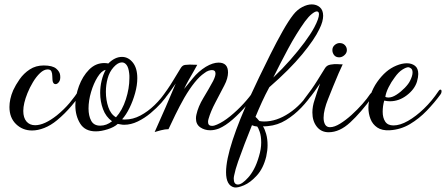

<svg xmlns="http://www.w3.org/2000/svg" viewBox="-20 -585 2030 874"><path d="M126 9Q83 9 53 -20Q23 -49 23 -98Q23 -115 27 -134Q31 -153 40 -174Q51 -198 69.5 -224.5Q88 -251 115.5 -269Q143 -287 179 -287Q219 -287 236 -272.5Q253 -258 254 -241Q256 -222 248.5 -212Q241 -202 233 -202Q221 -202 219 -220Q218 -228 218 -239.5Q218 -251 214 -260Q210 -269 197 -269Q180 -269 162.5 -252.5Q145 -236 130 -211Q115 -186 105 -161Q86 -114 86 -80Q86 -49 100.5 -32Q115 -15 140 -15Q182 -15 239 -60Q272 -87 296.5 -116Q321 -145 345 -182Q348 -186 351 -186Q355 -186 357 -181.5Q359 -177 356 -172Q336 -139 305.5 -103Q275 -67 240 -38Q211 -14 181.5 -2.5Q152 9 126 9Z M416 13Q367 13 345 -22.5Q323 -58 323 -105Q323 -149 339.5 -193.5Q356 -238 385.5 -268Q415 -298 455 -298Q457 -298 464 -297.5Q471 -297 473 -296Q503 -326 535 -326Q564 -326 584.5 -300.5Q605 -275 605 -229Q605 -197 595 -161Q585 -125 569.5 -93.5Q554 -62 536 -42Q540 -41 543 -41Q546 -41 550 -41Q585 -41 619 -59Q653 -77 683.5 -106.5Q714 -136 737 -171Q742 -177 744 -177Q749 -177 749 -170Q749 -163 745 -158Q735 -140 714 -116.5Q693 -93 665.5 -70Q638 -47 607 -32Q576 -17 545 -17Q538 -17 530.5 -18.5Q523 -20 516 -21Q500 -6 470 3.5Q440 13 416 13ZM508 -51Q537 -83 553 -133Q569 -183 569 -229Q569 -235 569 -241Q569 -247 568 -252Q565 -278 556 -289.5Q547 -301 535 -301Q517 -301 497.5 -279.5Q478 -258 470 -228Q462 -199 462 -167Q462 -130 473 -97.5Q484 -65 508 -51ZM436 -13Q465 -13 490 -33Q462 -53 449 -88Q436 -123 436 -162Q436 -190 442.5 -217.5Q449 -245 461 -267Q442 -263 424 -234Q406 -205 394.5 -166Q383 -127 383 -91Q383 -58 395 -35.5Q407 -13 436 -13Z M684 16Q709 -39 734 -97Q759 -155 780 -205Q767 -186 753.5 -167Q740 -148 724 -130Q715 -120 708 -120Q704 -120 704 -124Q704 -127 709 -133Q744 -178 767 -216.5Q790 -255 802 -274Q810 -288 822.5 -289.5Q835 -291 844 -291Q848 -291 858 -290.5Q868 -290 878 -290Q874 -282 862.5 -262Q851 -242 838.5 -220Q826 -198 818 -180Q832 -197 857.5 -228.5Q883 -260 917 -281Q949 -300 975 -300Q1018 -300 1018 -255Q1018 -243 1014 -228Q1010 -213 1001 -196Q982 -159 960.5 -118.5Q939 -78 929 -43Q928 -39 927.5 -36Q927 -33 927 -30Q927 -12 945 -12Q955 -12 968 -18Q996 -30 1028 -56Q1060 -82 1088.5 -113Q1117 -144 1134 -170Q1140 -180 1146 -180Q1151 -180 1151 -175Q1151 -169 1147 -164Q1129 -137 1100.5 -103.5Q1072 -70 1039.5 -41.5Q1007 -13 977 0Q956 8 937 8Q911 8 891.5 -5.5Q872 -19 872 -46Q872 -50 872.5 -54.5Q873 -59 874 -63Q882 -100 906 -139.5Q930 -179 950 -216Q961 -238 961 -250Q961 -266 945 -266Q938 -266 929 -263Q920 -260 910 -252Q889 -238 866 -209.5Q843 -181 819 -140Q797 -101 778 -62Q759 -23 747 3Q732 3 712.5 8Q693 13 684 16Z M1046 268Q1009 259 1009 199Q1009 144 1039 52.5Q1069 -39 1121 -151Q1136 -184 1160 -234Q1184 -284 1211.5 -339Q1239 -394 1266 -442Q1293 -490 1315 -518Q1333 -541 1356 -553Q1379 -565 1399 -565Q1421 -565 1436 -552Q1451 -539 1451 -513Q1451 -501 1447 -486Q1443 -471 1434 -453Q1412 -406 1355 -337Q1298 -268 1206 -188Q1188 -155 1172.5 -121Q1157 -87 1143 -53Q1150 -47 1158 -37L1161 -34Q1166 -33 1172 -32.5Q1178 -32 1183 -32Q1239 -32 1296 -70Q1353 -108 1393 -172Q1398 -180 1403 -180Q1408 -180 1408 -172Q1408 -167 1405 -162Q1383 -128 1351.5 -95Q1320 -62 1282 -38.5Q1244 -15 1200 -11Q1193 -10 1187.5 -10Q1182 -10 1177 -10Q1185 2 1191.5 24.5Q1198 47 1198 76Q1198 100 1192 127Q1179 181 1149.5 213.5Q1120 246 1090.5 258.5Q1061 271 1046 268ZM1224 -232Q1265 -271 1301.5 -312.5Q1338 -354 1366.5 -392.5Q1395 -431 1411 -461Q1422 -482 1427 -496.5Q1432 -511 1432 -520Q1432 -533 1422 -533Q1414 -533 1399.5 -521.5Q1385 -510 1368 -487Q1328 -431 1292 -364Q1256 -297 1224 -232ZM1044 228Q1044 255 1063 255Q1081 255 1109 224Q1123 209 1136 185Q1149 161 1159 126Q1169 93 1169 64Q1169 34 1162 14.5Q1155 -5 1151 -9Q1138 -10 1127 -15Q1110 27 1093.5 70Q1077 113 1064 150Q1051 187 1046 213Q1045 217 1044.5 221Q1044 225 1044 228ZM1524 -324Q1509 -324 1501 -334Q1493 -344 1493 -357Q1493 -371 1503.5 -380Q1514 -389 1526 -389Q1541 -389 1550 -379.5Q1559 -370 1559 -357Q1559 -344 1548 -334Q1537 -324 1524 -324ZM1476 17Q1442 17 1422 -8.5Q1402 -34 1402 -73Q1402 -101 1412 -130Q1417 -146 1424 -167.5Q1431 -189 1437 -205Q1424 -186 1410.5 -167Q1397 -148 1381 -130Q1372 -120 1364 -120Q1360 -120 1360 -124Q1360 -128 1365 -134Q1400 -179 1423.5 -217Q1447 -255 1459 -274Q1467 -288 1485 -291Q1503 -294 1516 -293Q1520 -293 1525 -292.5Q1530 -292 1540 -292Q1534 -280 1521.5 -251.5Q1509 -223 1496 -190.5Q1483 -158 1473 -133Q1464 -111 1458.5 -89Q1453 -67 1453 -49Q1453 -30 1460 -18Q1467 -6 1482 -6Q1502 -6 1528 -22Q1554 -38 1580.5 -62Q1607 -86 1629.5 -111.5Q1652 -137 1665 -157Q1669 -163 1674 -163Q1679 -163 1679 -155Q1679 -149 1675 -144Q1623 -73 1574.5 -28Q1526 17 1476 17Z M1754 8Q1719 10 1697.5 -4.5Q1676 -19 1666.5 -43.5Q1657 -68 1657 -95Q1657 -110 1660 -125Q1663 -140 1667 -153Q1678 -185 1697 -212Q1716 -239 1738 -258Q1759 -276 1784.5 -286.5Q1810 -297 1832 -297Q1854 -297 1869 -285.5Q1884 -274 1884 -248Q1884 -234 1878 -213Q1867 -178 1831.5 -151Q1796 -124 1755 -124Q1743 -124 1729 -127Q1722 -102 1722 -76Q1722 -49 1733.5 -31.5Q1745 -14 1771 -14Q1801 -14 1837 -34.5Q1873 -55 1909.5 -90Q1946 -125 1976 -170Q1980 -177 1985 -177Q1990 -177 1990 -169Q1990 -161 1985 -155Q1958 -118 1923 -81.5Q1888 -45 1846 -20Q1804 5 1754 8ZM1748 -141Q1765 -141 1785 -154Q1805 -167 1822.5 -185Q1840 -203 1847 -218Q1858 -240 1858 -255Q1858 -269 1850.5 -274Q1843 -279 1839 -279Q1829 -279 1811.5 -268Q1794 -257 1777 -233Q1761 -212 1749 -188Q1737 -164 1734 -144Q1740 -141 1748 -141Z"/></svg>

Font: Gwendolyn
Style: Bold
Weight: 700
Designer: Robert E. Leuschke
Foundry: Robert E. Leuschke
Version: Version 1.010; ttfautohint (v1.8.3)